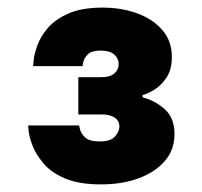

<svg xmlns="http://www.w3.org/2000/svg" viewBox="-20 -880 530 505"><path d="M246 -395Q188 -395 151.5 -410.5Q115 -426 95 -449.5Q75 -473 66 -496Q57 -519 55.5 -534.5Q54 -550 54 -550H188Q188 -550 190.5 -539.5Q193 -529 204 -518.5Q215 -508 242 -508Q271 -508 282.5 -521Q294 -534 294 -547Q294 -563 281 -571Q268 -579 249 -579H186V-677H246Q270 -677 281 -687Q292 -697 292 -711Q292 -727 280 -737Q268 -747 245 -747Q221 -747 211 -737Q201 -727 199 -716.5Q197 -706 197 -706H67Q67 -706 68.5 -721.5Q70 -737 78 -760Q86 -783 105.5 -806Q125 -829 160 -844.5Q195 -860 250 -860Q299 -860 340.5 -845Q382 -830 407 -801Q432 -772 432 -730Q432 -696 417 -674.5Q402 -653 383.5 -642.5Q365 -632 355 -630V-624Q387 -616 413 -593Q439 -570 439 -527Q439 -486 413.5 -456.5Q388 -427 344.5 -411Q301 -395 246 -395Z"/></svg>

Font: Be Vietnam Pro Black
Style: Regular
Weight: 900
Designer: Lam Bao, Tony Le, Vietanh Nguyen
Foundry: Yellow Type Foundry
Version: Version 1.002; ttfautohint (v1.8.3)